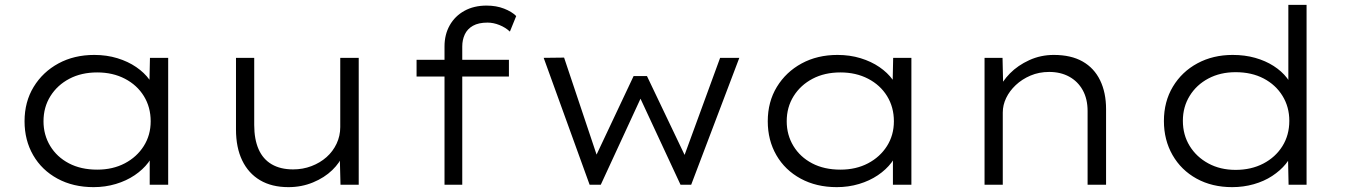

<svg xmlns="http://www.w3.org/2000/svg" viewBox="-20 -760 5538 790"><path d="M365 10Q281 10 216.5 -25Q152 -60 116.5 -121.5Q81 -183 81 -261Q81 -341 118.5 -402.5Q156 -464 220.5 -499Q285 -534 368 -534Q419 -534 463 -520.5Q507 -507 540.5 -484Q574 -461 595 -432Q616 -403 619 -375L594 -381L597 -522H672V0H596V-139L616 -150Q612 -120 590 -91Q568 -62 534 -39Q500 -16 456.5 -3Q413 10 365 10ZM380 -62Q444 -62 493.5 -88Q543 -114 571.5 -159Q600 -204 600 -261Q600 -319 572 -364.5Q544 -410 494 -436Q444 -462 380 -462Q315 -462 265.5 -436Q216 -410 187.5 -364.5Q159 -319 159 -261Q159 -205 186.5 -159.5Q214 -114 263.5 -88Q313 -62 380 -62Z M1167 10Q1098 10 1050 -18.5Q1002 -47 976.5 -100Q951 -153 951 -227V-522H1026V-246Q1026 -187 1044 -146Q1062 -105 1098 -84Q1134 -63 1186 -63Q1226 -63 1261.5 -76.5Q1297 -90 1323.5 -113.5Q1350 -137 1365 -169Q1380 -201 1380 -237V-522H1456V0H1381L1378 -118L1391 -124Q1379 -91 1347 -60Q1315 -29 1268 -9.5Q1221 10 1167 10Z M1809 0V-569Q1809 -618 1830.5 -656Q1852 -694 1891 -715.5Q1930 -737 1982 -737Q2022 -737 2054 -724.5Q2086 -712 2104 -694L2078 -630Q2060 -647 2035 -657Q2010 -667 1986 -667Q1949 -667 1926 -654Q1903 -641 1892.5 -618.5Q1882 -596 1882 -569V0H1849Q1838 0 1829 0Q1820 0 1809 0ZM1694 -445V-514H2074V-445Z M2406 0 2217 -522 2301 -523 2445 -93 2421 -95 2587 -447H2642L2810 -95L2786 -93L2943 -522H3022L2824 0H2780L2593 -402L2639 -405L2452 0Z M3423 10Q3339 10 3274.5 -25Q3210 -60 3174.5 -121.5Q3139 -183 3139 -261Q3139 -341 3176.5 -402.5Q3214 -464 3278.5 -499Q3343 -534 3426 -534Q3477 -534 3521 -520.5Q3565 -507 3598.5 -484Q3632 -461 3653 -432Q3674 -403 3677 -375L3652 -381L3655 -522H3730V0H3654V-139L3674 -150Q3670 -120 3648 -91Q3626 -62 3592 -39Q3558 -16 3514.5 -3Q3471 10 3423 10ZM3438 -62Q3502 -62 3551.5 -88Q3601 -114 3629.5 -159Q3658 -204 3658 -261Q3658 -319 3630 -364.5Q3602 -410 3552 -436Q3502 -462 3438 -462Q3373 -462 3323.5 -436Q3274 -410 3245.5 -364.5Q3217 -319 3217 -261Q3217 -205 3244.5 -159.5Q3272 -114 3321.5 -88Q3371 -62 3438 -62Z M4031 0V-522H4105L4108 -391L4088 -388Q4103 -425 4135.5 -458Q4168 -491 4215 -512.5Q4262 -534 4316 -534Q4387 -534 4434.5 -507Q4482 -480 4506.5 -429.5Q4531 -379 4531 -311V0H4455V-303Q4455 -353 4435 -389Q4415 -425 4379.5 -444.5Q4344 -464 4297 -464Q4255 -464 4220 -449Q4185 -434 4159.5 -410Q4134 -386 4120 -357Q4106 -328 4106 -297V0H4069Q4058 0 4048.5 0Q4039 0 4031 0Z M5050 10Q4967 10 4903.5 -25Q4840 -60 4804.5 -122Q4769 -184 4769 -262Q4769 -342 4806 -403.5Q4843 -465 4907 -499.5Q4971 -534 5052 -534Q5102 -534 5144.5 -522Q5187 -510 5220.5 -488.5Q5254 -467 5275.5 -439Q5297 -411 5305 -380L5281 -387V-740H5356V0H5282L5279 -139L5300 -144Q5293 -113 5270.5 -85.5Q5248 -58 5214.5 -36Q5181 -14 5138.5 -2Q5096 10 5050 10ZM5064 -61Q5128 -61 5178 -87Q5228 -113 5256.5 -158.5Q5285 -204 5285 -263Q5285 -320 5257 -365.5Q5229 -411 5179.5 -437Q5130 -463 5064 -463Q5001 -463 4952 -437Q4903 -411 4875 -365.5Q4847 -320 4847 -263Q4847 -205 4875 -159.5Q4903 -114 4952 -87.5Q5001 -61 5064 -61Z"/></svg>

Font: Lexend Giga Light
Style: Regular
Weight: 300
Version: Version 1.007